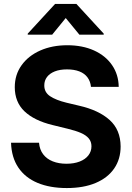

<svg xmlns="http://www.w3.org/2000/svg" viewBox="-20 -947 670 977"><path d="M320.9 -593.9Q284.9 -593.9 258.9 -583.7Q232.9 -573.4 219.1 -555.1Q205.4 -536.7 205.4 -513.1Q204.9 -477.5 234.9 -457.4Q265 -437.4 318.4 -424.4L382 -409.3Q482.3 -386.5 537.8 -336.5Q593.3 -286.5 593.8 -201.8Q593.8 -137.5 561.1 -89.8Q528.3 -42.1 466.9 -16.1Q405.5 9.9 319.9 9.9Q234.2 9.9 171.1 -16.4Q108 -42.8 73.3 -94.4Q38.5 -146 36.2 -220.6H178.6Q181.4 -185.9 199.7 -161.9Q217.9 -138 248.5 -125.9Q279.1 -113.8 318.2 -113.8Q356.5 -113.8 385.4 -125Q414.2 -136.2 429.8 -156.4Q445.4 -176.6 445.4 -202.6Q445.4 -226 431.8 -242.5Q418.2 -258.9 392 -270.4Q365.8 -281.8 324.6 -291.8L247.1 -310.8Q154.1 -333.4 104.6 -380.5Q55.2 -427.7 55.2 -503.6Q55.2 -566.6 89.7 -614.9Q124.1 -663.1 184.8 -690Q245.5 -716.8 322.2 -716.8Q399.5 -716.8 458.5 -690.2Q517.4 -663.5 550.3 -615.5Q583.2 -567.5 584.1 -505H442.9Q440.1 -533.1 425.1 -553.3Q410.1 -573.5 383.7 -583.7Q357.2 -593.9 320.9 -593.9ZM314.5 -855.2 245.4 -770.5H121.1V-775.8L260.4 -927.1H368.6L507.8 -775.8V-770.5H384Z"/></svg>

Font: Pretendard GOV Variable
Style: Regular
Weight: 400
Designer: Base glyphs from Inter by Rasmus Andersson; Hangul glyphs from Noto Sans CJK(Source Han Sans) by Jang Soo-young and Kang
Foundry: Kil Hyung-jin
Version: Version 1.307;Glyphs 3.2 (3192)